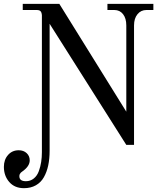

<svg xmlns="http://www.w3.org/2000/svg" viewBox="-66 -732 855 994"><path d="M728 -711.9V-680.2H691.9Q663.6 -680.2 645.8 -658.4Q627.9 -636.7 627.9 -600.1V18.1H587.9L190.9 -608.9V47.9Q190.9 90.3 183.6 124.5Q176.3 158.7 161.1 185.5Q146 212.4 119.6 227.3Q93.3 242.2 58.1 242.2Q9.8 242.2 -18.1 210.2Q-45.9 178.2 -45.9 131.8Q-45.9 94.7 -24.4 70.3Q-2.9 45.9 30.8 45.9Q56.2 45.9 72 60.8Q87.9 75.7 87.9 98.1Q87.9 128.4 50.8 154.8Q44.9 158.7 42 161.6Q39.1 164.6 36.6 169.2Q34.2 173.8 34.2 180.2Q34.2 206.1 67.9 206.1Q91.8 206.1 109.1 191.9Q126.5 177.7 135 154.1Q143.6 130.4 147.2 106.4Q150.9 82.5 150.9 56.2V-652.8Q149.9 -667.5 144 -673.8Q138.2 -680.2 124 -680.2H51.8V-711.9H241.2L587.9 -153.8V-600.1Q587.9 -637.2 571 -658.7Q554.2 -680.2 525.9 -680.2H490.2V-711.9Z"/></svg>

Font: Flanker Steampunk
Style: Regular
Weight: 400
Designer: Alexey Kryukov, Leonardo Di Lena
Foundry: Alexey Kryukov, Leonardo Di Lena
Version: 1.210